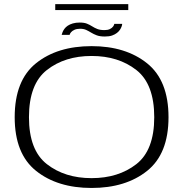

<svg xmlns="http://www.w3.org/2000/svg" viewBox="-20 -904 901 928"><path d="M422.5 4.5Q587.5 4.5 691 -78Q794.5 -160.5 794.5 -337.5Q794.5 -515 691 -598Q587.5 -681 422.5 -681Q257 -681 154 -598.2Q51 -515.5 51 -337.5Q51 -160.5 154.5 -78Q258 4.5 422.5 4.5ZM422.5 -43Q293.5 -43 206.8 -110.5Q120 -178 120 -337.5Q120 -498 206.8 -565.8Q293.5 -633.5 422.5 -633.5Q552 -633.5 638.8 -565.8Q725.5 -498 725.5 -337.5Q725.5 -178 638.8 -110.5Q552 -43 422.5 -43ZM487 -727.5Q508 -727.5 522 -732.5Q536 -737.5 545.2 -744.8Q554.5 -752 560 -760.5Q565.5 -769 568 -776.5Q570.5 -784 570.5 -788.5H532.5Q532 -783.5 526.8 -776Q521.5 -768.5 511 -763.5Q500.5 -758.5 485 -758.5Q464 -758.5 450.2 -764Q436.5 -769.5 425.2 -776.8Q414 -784 400.5 -789.5Q387 -795 365.5 -795Q346.5 -795 332 -790.8Q317.5 -786.5 307.5 -779.8Q297.5 -773 291.5 -764.8Q285.5 -756.5 282.5 -749Q279.5 -741.5 278 -735.5H316.5Q317.5 -741 323.2 -748Q329 -755 340 -760Q351 -765 367 -765Q384.5 -765 396.8 -759.2Q409 -753.5 420.8 -746.2Q432.5 -739 447.8 -733.2Q463 -727.5 487 -727.5ZM247 -855.5H600V-884H247Z"/></svg>

Font: Anybody Expanded Light
Style: Regular
Weight: 300
Width: 7
Version: Version 1.113;gftools[0.9.25]